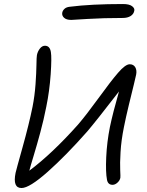

<svg xmlns="http://www.w3.org/2000/svg" viewBox="-20 -946 737 962"><path d="M336.9 -846.2Q312.5 -846.2 300.8 -857.2Q289.1 -868.2 292 -882.8Q293.9 -893.1 303 -901.6Q312 -910.2 329.1 -912.1Q437 -925.8 596.2 -925.8Q627.9 -925.8 641.8 -915Q655.8 -904.3 652.8 -892.1Q649.9 -875.5 634.5 -865.7Q619.1 -856 595.2 -856Q498.5 -856 418.9 -851.1Q339.4 -846.2 336.9 -846.2ZM87.9 -3.9Q42.5 -3.9 58.1 -80.1Q60.5 -91.8 93 -208Q125.5 -324.2 143.1 -411.1Q153.8 -465.8 158 -523.7Q162.1 -581.5 162.6 -620.8Q163.1 -660.2 165 -669.9Q168.5 -688 179.7 -702.4Q190.9 -716.8 205.1 -716.8Q230 -716.8 234.9 -685.1Q239.7 -657.7 233.9 -573.5Q228 -489.3 211.9 -411.1Q199.2 -346.2 182.1 -283Q165 -219.7 148.7 -166Q132.3 -112.3 127 -90.8Q241.7 -176.8 370.1 -320.8Q412.1 -369.6 473.4 -454.1Q534.7 -538.6 571.5 -581.3Q608.4 -624 629.9 -624Q648.9 -624 657.7 -609.1Q666.5 -594.2 662.1 -571.8Q661.1 -564.9 650.9 -523.7Q640.6 -482.4 625.7 -420.7Q610.8 -358.9 601.1 -310.1Q587.4 -242.7 584 -184.6Q580.6 -126.5 582.3 -93.3Q584 -60.1 583 -55.2Q580.6 -42 568.6 -31Q556.6 -20 543.9 -20Q521 -20 516.1 -44.9Q508.8 -82.5 512.2 -158.2Q515.6 -233.9 530.8 -310.1Q545.4 -379.9 576.2 -487.8Q460.4 -337.9 417 -287.1Q310.1 -166 218.8 -85Q127.4 -3.9 87.9 -3.9Z"/></svg>

Font: Shantell Sans Irregular
Style: Italic
Weight: 300
Italic angle: -11.31°
Designer: Stephen Nixon, Anya Danilova, Shantell Martin
Foundry: Arrow Type
Version: Version 1.006;[9816181b4]